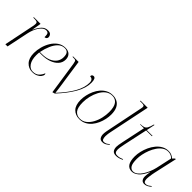

<svg xmlns="http://www.w3.org/2000/svg" viewBox="117 -1685 2619 2619"><g transform="rotate(45 1427.0 -375.0)"><path d="M143 -440Q149 -471 149 -488Q149 -513 132.5 -519.5Q116 -526 83 -526H65L67 -536H196L173 -402H175Q202 -463 239 -504.5Q276 -546 331 -546Q371 -546 387 -526.5Q403 -507 403 -486Q403 -468 391.5 -457Q380 -446 361 -446Q362 -451 362 -456Q362 -461 362 -466Q362 -501 350 -515Q338 -529 316 -529Q287 -529 261.5 -509.5Q236 -490 216 -458.5Q196 -427 182.5 -391Q169 -355 162 -322L95 0H53Z M578 10Q508 10 460 -41.5Q412 -93 412 -192Q412 -249 428.5 -310.5Q445 -372 477.5 -425.5Q510 -479 558 -512.5Q606 -546 668 -546Q723 -546 753.5 -516.5Q784 -487 784 -434Q784 -377 746.5 -335Q709 -293 646 -270.5Q583 -248 505 -248H459Q458 -241 457 -222Q456 -203 456 -191Q456 -103 491 -51.5Q526 0 579 0Q638 0 670 -31Q702 -62 718 -105Q726 -101 726 -89Q726 -67 708.5 -44Q691 -21 658 -5.5Q625 10 578 10ZM503 -258Q573 -258 626.5 -280Q680 -302 710.5 -342.5Q741 -383 741 -438Q741 -490 722 -513Q703 -536 664 -536Q611 -536 571 -498Q531 -460 503.5 -397Q476 -334 461 -258Z M898 -467Q893 -494 888.5 -506.5Q884 -519 873 -522.5Q862 -526 840 -526H821L824 -536H930L973 -240Q979 -205 984.5 -164.5Q990 -124 995.5 -85.5Q1001 -47 1004 -17H1007Q1120 -139 1178.5 -243Q1237 -347 1237 -440Q1237 -479 1220 -494Q1203 -509 1179 -509Q1179 -529 1189.5 -537Q1200 -545 1213 -545Q1255 -545 1255 -459Q1255 -355 1189 -241Q1123 -127 1005 -1L969 9Z M1487 10Q1411 10 1363 -39Q1315 -88 1315 -191Q1315 -234 1325.5 -282.5Q1336 -331 1357 -377.5Q1378 -424 1410 -462Q1442 -500 1485 -523Q1528 -546 1582 -546Q1630 -546 1669 -525.5Q1708 -505 1730.5 -460Q1753 -415 1753 -342Q1753 -300 1743 -252Q1733 -204 1712.5 -157.5Q1692 -111 1660 -73Q1628 -35 1585 -12.5Q1542 10 1487 10ZM1487 0Q1543 0 1584.5 -33Q1626 -66 1654 -118.5Q1682 -171 1695.5 -231.5Q1709 -292 1709 -347Q1709 -446 1675.5 -491Q1642 -536 1581 -536Q1527 -536 1485.5 -503.5Q1444 -471 1416 -418.5Q1388 -366 1373.5 -305.5Q1359 -245 1359 -188Q1359 -84 1394 -42Q1429 0 1487 0Z M1931 10Q1893 10 1877.5 -15.5Q1862 -41 1862 -76Q1862 -100 1867 -129Q1872 -158 1877 -180L1982 -697Q1985 -713 1985 -720Q1985 -738 1973 -744Q1961 -750 1937 -750H1899L1901 -760H2038L1915 -166Q1911 -148 1907.5 -124Q1904 -100 1904 -80Q1904 -48 1912.5 -27.5Q1921 -7 1944 -7Q1967 -7 1986 -17Q2005 -27 2023 -45L2029 -36Q2008 -17 1985 -3.5Q1962 10 1931 10Z M2196 10Q2149 10 2130.5 -15.5Q2112 -41 2112 -82Q2112 -97 2115.5 -121.5Q2119 -146 2129 -192L2200 -526H2124L2126 -532Q2166 -533 2190 -540.5Q2214 -548 2229.5 -574.5Q2245 -601 2260 -659H2270L2245 -536H2356L2353 -526H2242L2168 -181Q2158 -132 2154.5 -108.5Q2151 -85 2151 -70Q2151 -38 2163 -21.5Q2175 -5 2204 -5Q2231 -5 2252.5 -11Q2274 -17 2297 -27L2301 -19Q2246 10 2196 10Z M2499 10Q2382 10 2382 -165Q2382 -212 2394 -264Q2406 -316 2429 -366Q2452 -416 2486 -457Q2520 -498 2563.5 -522Q2607 -546 2660 -546Q2693 -546 2718.5 -534.5Q2744 -523 2762 -505L2792 -535H2806L2732 -203Q2728 -185 2723.5 -159Q2719 -133 2716 -108Q2713 -83 2713 -68Q2713 -38 2722 -21.5Q2731 -5 2753 -5Q2776 -5 2793.5 -15.5Q2811 -26 2833 -44L2838 -36Q2818 -17 2792.5 -3.5Q2767 10 2739 10Q2706 10 2689 -13Q2672 -36 2673 -75Q2673 -90 2676 -114Q2679 -138 2683 -159H2680Q2638 -66 2591 -28Q2544 10 2499 10ZM2509 -4Q2542 -4 2572.5 -27Q2603 -50 2628.5 -88.5Q2654 -127 2673 -173Q2692 -219 2703 -265L2753 -493Q2740 -514 2714 -525Q2688 -536 2661 -536Q2616 -536 2579 -510.5Q2542 -485 2513.5 -443.5Q2485 -402 2465.5 -352Q2446 -302 2436 -252.5Q2426 -203 2426 -163Q2426 -72 2449.5 -38Q2473 -4 2509 -4Z"/></g></svg>

Font: Noto Serif Display ExtraLight
Style: Italic
Weight: 200
Italic angle: -12°
Designer: Monotype Design Team
Foundry: Monotype Imaging Inc.
Version: Version 2.009